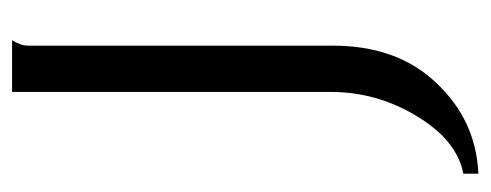

<svg xmlns="http://www.w3.org/2000/svg" viewBox="-263 -384 798 312"><g transform="rotate(-90 136.0 -228.0)"><path d="M226.6 -607.4Q206.1 -607.4 142.6 -607.4Q142.6 -477.5 142.6 -89.8Q142.6 -14.6 103.5 49.8Q64.5 115.2 9.8 126Q9.8 133.8 9.8 150.4Q96.7 146.5 157.2 82Q218.8 17.6 217.8 -89.8Q217.8 -253.9 217.8 -581.1Q217.8 -588.9 220.7 -595.7Q223.6 -602.5 226.6 -607.4Z"/></g></svg>

Font: BSRU BANSOMDEJ
Style: Regular
Weight: 400
Designer: Wisit Potiwat
Version: Version 1.000;PS 002.000;hotconv 1.0.70;makeotf.lib2.5.58329